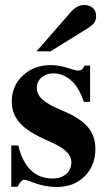

<svg xmlns="http://www.w3.org/2000/svg" viewBox="-20 -733 429 767"><path d="M126 -528 263 -685Q288 -713 316 -713Q338 -713 351 -701Q364 -689 364 -669Q364 -652 356 -641.5Q348 -631 324 -616L182 -528ZM340 -326H315Q296 -382 268 -408Q234 -440 193 -440Q165 -440 146 -423.5Q127 -407 127 -382Q127 -356 149.5 -335.5Q172 -315 223 -294Q298 -263 329.5 -227Q361 -191 361 -138Q361 -71 318 -28.5Q275 14 207 14Q155 14 99 -9Q84 -15 76 -15Q65 -15 50 13H25V-152H53Q85 -20 190 -20Q224 -20 244.5 -38Q265 -56 265 -85Q265 -109 243 -129.5Q221 -150 169 -172Q94 -204 60.5 -240.5Q27 -277 27 -327Q27 -390 71.5 -431.5Q116 -473 184 -473Q218 -473 262 -458Q284 -451 293 -451Q310 -451 318 -471H340Z"/></svg>

Font: STIX
Style: Bold
Weight: 700
Designer: MicroPress Inc., with final additions and corrections provided by Coen Hoffman, Elsevier (retired)
Version: Version 1.1.1